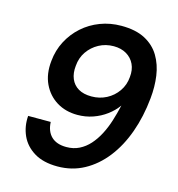

<svg xmlns="http://www.w3.org/2000/svg" viewBox="-107 -806 846 912"><g transform="rotate(15 315.5 -350.0)"><path d="M257 12Q187 12 142 -15.5Q97 -43 77 -87.5Q57 -132 61 -184H172Q174 -138 200 -113Q226 -88 274 -88Q309 -88 337 -102Q365 -116 387 -140.5Q409 -165 426 -197.5Q443 -230 455 -268Q467 -306 476 -346Q456 -318 426.5 -296Q397 -274 361 -261.5Q325 -249 285 -249Q227 -249 183 -276Q139 -303 116 -351.5Q93 -400 100 -465Q105 -518 128.5 -563Q152 -608 189.5 -641.5Q227 -675 275.5 -693.5Q324 -712 379 -712Q450 -712 496 -687.5Q542 -663 567 -621Q592 -579 599.5 -526Q607 -473 601 -415Q592 -323 564 -245Q536 -167 491 -109.5Q446 -52 387 -20Q328 12 257 12ZM327 -351Q367 -351 400.5 -368.5Q434 -386 455.5 -417Q477 -448 480 -487Q484 -523 471 -550.5Q458 -578 431.5 -593.5Q405 -609 369 -609Q329 -609 296 -591Q263 -573 242 -542.5Q221 -512 218 -472Q214 -436 225.5 -408.5Q237 -381 262.5 -366Q288 -351 327 -351Z"/></g></svg>

Font: DM Sans 12pt SemiBold
Style: Italic
Weight: 600
Italic angle: -10°
Version: Version 4.004;gftools[0.9.30]